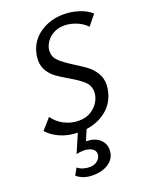

<svg xmlns="http://www.w3.org/2000/svg" viewBox="-169 -752 869 1109"><g transform="rotate(-20 265.5 -198.0)"><path d="M531 -608 480 -545Q455 -572 417.5 -587Q380 -602 343 -602Q304 -602 274.5 -584.5Q245 -567 229.5 -541Q214 -515 214 -490Q214 -454 240.5 -429Q267 -404 321 -370Q365 -343 392.5 -322Q420 -301 439 -270.5Q458 -240 458 -199Q458 -178 452 -154Q436 -88 385 -47Q334 -6 262 4L234 70H239Q285 70 315.5 95.5Q346 121 346 162Q346 210 307 239Q268 268 206 268Q146 268 108 235L131 193Q145 205 164.5 211Q184 217 204 217Q235 217 254 200Q273 183 273 160Q273 140 253.5 127.5Q234 115 201 115Q183 115 158 120L207 7Q147 5 100 -16Q53 -37 24 -70L82 -136Q107 -99 149 -77.5Q191 -56 238 -56Q281 -56 312.5 -75.5Q344 -95 360.5 -124Q377 -153 377 -182Q377 -222 349 -248Q321 -274 265 -306Q222 -331 196 -350Q170 -369 152 -397.5Q134 -426 134 -464Q134 -487 139 -506Q156 -580 218.5 -622Q281 -664 362 -664Q410 -664 455.5 -649.5Q501 -635 531 -608Z"/></g></svg>

Font: Ysabeau Medium
Style: Italic
Weight: 500
Italic angle: -12°
Designer: Christian Thalmann (Catharsis Fonts)
Version: Version 0.003